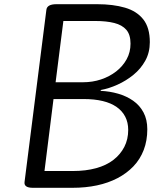

<svg xmlns="http://www.w3.org/2000/svg" viewBox="-20 -895 765 915"><path d="M137 0Q93 0 97 -28L201 -848Q204 -875 249 -875H443Q519 -875 575.5 -858.5Q632 -842 663 -802.5Q694 -763 694 -694Q694 -645 672.5 -606Q651 -567 616 -538.5Q581 -510 540 -491.5Q499 -473 460 -466V-462Q503 -460 543 -448.5Q583 -437 614.5 -415Q646 -393 664 -359Q682 -325 682 -279Q682 -225 665 -180.5Q648 -136 616 -102.5Q584 -69 540 -46Q496 -23 442 -11.5Q388 0 325 0ZM192 -80H327Q389 -80 438 -93.5Q487 -107 520.5 -133Q554 -159 572.5 -195Q591 -231 591 -276Q591 -311 577 -338.5Q563 -366 536 -385Q509 -404 469.5 -413.5Q430 -423 378 -423H235ZM245 -503H376Q421 -503 461.5 -516.5Q502 -530 533.5 -554.5Q565 -579 583.5 -612.5Q602 -646 602 -687Q602 -730 582 -753Q562 -776 524.5 -785.5Q487 -795 433 -795H282Z"/></svg>

Font: Playwrite GB S
Style: Italic
Weight: 400
Italic angle: -7°
Designer: Veronika Burian, José Scaglione
Foundry: TypeTogether
Version: Version 1.000